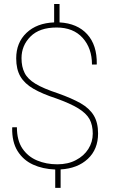

<svg xmlns="http://www.w3.org/2000/svg" viewBox="-20 -832 570 954"><path d="M281.2 9.8V101.6H254.4V10.3Q191.9 7.8 144 -14.2Q95.2 -36.6 67.1 -81.8Q39.1 -127 40.5 -196.8L41.5 -199.7H64Q64 -134.8 91.3 -94.2Q118.7 -53.7 164.3 -34.7Q210 -15.6 264.6 -15.6Q318.4 -15.6 357.4 -36.6Q397 -57.1 418.9 -91.8Q440.9 -126.5 440.9 -168Q440.9 -210.4 424.8 -240.2Q408.2 -269.5 368.7 -293.7Q329.1 -317.9 259.8 -342.8Q189.5 -365.7 146 -391.1Q102.1 -416.5 81.3 -452.1Q60.5 -487.8 60.5 -542Q60.5 -620.1 111.6 -668.7Q162.6 -717.3 249 -720.7V-812H275.9V-720.7Q364.3 -715.8 413.3 -661.9Q462.4 -607.9 460.9 -513.7L460 -511.2H437Q437 -592.3 390.6 -643.8Q344.2 -695.3 261.2 -695.3Q176.3 -695.3 131.6 -650.6Q86.9 -606 86.9 -543Q86.9 -500 102.1 -470.2Q116.7 -439.9 156 -416Q195.3 -392.1 268.1 -368.2Q302.2 -356 330.3 -343.8Q358.4 -331.5 380.9 -318.8Q424.8 -293.5 446 -258.1Q467.3 -222.7 467.3 -168.9Q467.3 -90.3 416.5 -42.7Q365.7 4.9 281.2 9.8Z"/></svg>

Font: Suwannaphum Thin
Style: Regular
Weight: 100
Designer: Danh Hong
Version: Version 8.002; ttfautohint (v1.8.3)